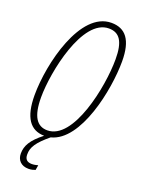

<svg xmlns="http://www.w3.org/2000/svg" viewBox="-173 -799 801 1091"><g transform="rotate(20 227.5 -253.5)"><path d="M144 217C162 217 174 213 185 209L190 179C179 182 166 185 153 185C124 185 110 171 110 143C109 99 133 63 202 6C370 -36 436 -367 436 -538C436 -668 390 -724 305 -724C117 -724 34 -379 34 -189C34 -54 79 9 164 10C96 63 74 103 74 150C74 189 99 217 144 217ZM170 -25C107 -25 73 -74 73 -190C73 -343 143 -689 302 -689C367 -689 397 -644 397 -537C397 -368 327 -25 170 -25Z"/></g></svg>

Font: Noto Sans ExtraCondensed ExtraLight
Style: Italic
Weight: 200
Width: 2
Italic angle: -12°
Designer: Monotype Design Team
Foundry: Monotype Imaging Inc.
Version: Version 2.013